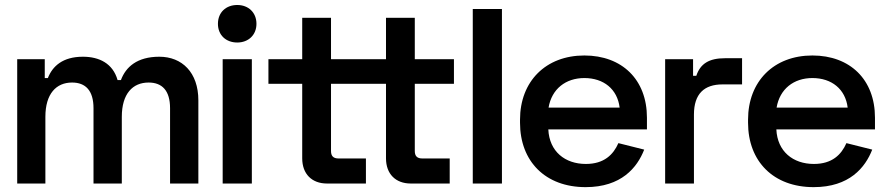

<svg xmlns="http://www.w3.org/2000/svg" viewBox="-20 -736 3553 770"><path d="M49 0H162V-267.5C162 -360 205.5 -405 269 -405C323 -405 355 -373 355 -302V0H468.5V-267.5C468.5 -360 512 -405 576 -405C630 -405 662 -373 662 -302V0H775.5V-333.5C775.5 -445.5 710 -508.5 619 -508.5C530 -508.5 484.5 -467.5 465 -415H451.5C432.5 -482 377.5 -508.5 312.5 -508.5C231.5 -508.5 190.5 -470.5 172 -423H159.5V-498.5H49Z M873 0H990V-498.5H873ZM931.5 -565.5C976 -565.5 1008.5 -595.5 1008.5 -640.5C1008.5 -686 976 -716 931.5 -716C886 -716 854 -686 854 -640.5C854 -595.5 886 -565.5 931.5 -565.5Z M1291.5 0H1447.5V-100.5H1337.5C1316.5 -100.5 1307.5 -110.5 1307.5 -130.5V-400H1528V-101C1528 -39 1566 0 1627.5 0H1783.5V-100.5H1673.5C1652.5 -100.5 1643.5 -110.5 1643.5 -130.5V-400H1800.5V-498.5H1643.5V-664.5H1528V-498.5H1307.5V-664.5H1192V-498.5H1056.5V-400H1192V-101C1192 -39 1230 0 1291.5 0Z M1876 0H1993V-700H1876Z M2328.5 14.5C2472 14.5 2535.5 -64 2563.5 -136L2460 -162C2439.5 -115.5 2402.5 -78.5 2329.5 -78.5C2246 -78.5 2183 -128.5 2179 -217H2574.5V-264C2574.5 -417 2474.5 -513.5 2323.5 -513.5C2169 -513.5 2065.5 -410 2065.5 -256V-244C2065.5 -88.5 2167.5 14.5 2328.5 14.5ZM2180 -304.5C2192.5 -379 2248.5 -423 2323.5 -423C2401 -423 2456 -378.5 2465 -304.5Z M2647.5 0H2763V-276.5C2763 -360 2804.5 -397.5 2877.5 -397.5H2956V-502.5H2887.5C2823.5 -502.5 2788.5 -480.5 2772.5 -432H2759.5V-498.5H2647.5Z M3243 14.5C3386.5 14.5 3450 -64 3478 -136L3374.5 -162C3354 -115.5 3317 -78.5 3244 -78.5C3160.5 -78.5 3097.5 -128.5 3093.5 -217H3489V-264C3489 -417 3389 -513.5 3238 -513.5C3083.5 -513.5 2980 -410 2980 -256V-244C2980 -88.5 3082 14.5 3243 14.5ZM3094.5 -304.5C3107 -379 3163 -423 3238 -423C3315.5 -423 3370.5 -378.5 3379.5 -304.5Z"/></svg>

Font: MCL Standard Medium
Style: Regular
Weight: 500
Designer: Květoslav Bartoš
Foundry: Florian Karsten
Version: Version 1.001;Glyphs 3.2.3 (3260)